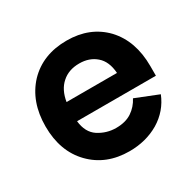

<svg xmlns="http://www.w3.org/2000/svg" viewBox="-120 -644 804 789"><g transform="rotate(-30 281.5 -249.5)"><path d="M530.3 -248Q530.3 -367.2 462.9 -439.5Q394.5 -510.7 284.2 -510.7Q170.9 -510.7 101.6 -438.5Q33.2 -365.2 33.2 -248Q33.2 -129.9 102.5 -58.6Q171.9 12.7 282.2 12.7Q360.4 12.7 421.9 -23.4Q483.4 -60.5 509.8 -126Q473.6 -140.6 402.3 -168.9Q385.7 -136.7 356.4 -117.2Q327.1 -97.7 282.2 -97.7Q237.3 -97.7 199.2 -122.1Q162.1 -146.5 156.2 -202.1Q280.3 -202.1 530.3 -202.1Q530.3 -213.9 530.3 -248ZM282.2 -403.3Q330.1 -403.3 361.3 -376Q393.6 -348.6 397.5 -292Q317.4 -292 158.2 -292Q167 -345.7 199.2 -374Q231.4 -403.3 282.2 -403.3Z"/></g></svg>

Font: BM-Biotif
Style: Bold
Weight: 400
Designer: Deni Anggara
Version: Version 1.000;PS 001.000;hotconv 1.0.88;makeotf.lib2.5.64776